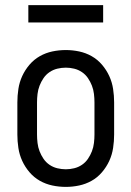

<svg xmlns="http://www.w3.org/2000/svg" viewBox="-20 -724 515 752"><path d="M238 8Q211 8 185 2.5Q159 -3 136 -16Q113 -29 95.5 -49.5Q78 -70 67 -94Q56 -118 52 -144.5Q48 -171 48 -197V-323Q48 -349 52 -375.5Q56 -402 67 -426Q78 -450 95.5 -470.5Q113 -491 136 -504Q159 -517 185 -522.5Q211 -528 238 -528Q264 -528 290 -522.5Q316 -517 339 -504Q362 -491 379.5 -470.5Q397 -450 408 -426Q419 -402 423 -375.5Q427 -349 427 -323V-197Q427 -171 423 -144.5Q419 -118 408 -94Q397 -70 379.5 -49.5Q362 -29 339 -16Q316 -3 290 2.5Q264 8 238 8ZM238 -61Q254 -61 270.5 -65Q287 -69 301 -78.5Q315 -88 324.5 -102Q334 -116 340 -131.5Q346 -147 348 -164Q350 -181 350 -197V-323Q350 -339 348 -356Q346 -373 340 -388.5Q334 -404 324.5 -418Q315 -432 301 -441.5Q287 -451 270.5 -455Q254 -459 238 -459Q221 -459 204.5 -455Q188 -451 174 -441.5Q160 -432 150.5 -418Q141 -404 135 -388.5Q129 -373 127 -356Q125 -339 125 -323V-197Q125 -181 127 -164Q129 -147 135 -131.5Q141 -116 150.5 -102Q160 -88 174 -78.5Q188 -69 204.5 -65Q221 -61 238 -61ZM384 -636H91V-704H384Z"/></svg>

Font: Iosevka QP
Style: Regular
Weight: 400
Designer: Belleve Invis
Foundry: Belleve Invis
Version: Version 20.0.0; ttfautohint (v1.8.4)